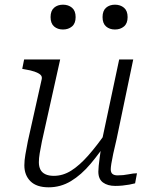

<svg xmlns="http://www.w3.org/2000/svg" viewBox="-20 -791 647 820"><path d="M159 -187Q153 -157 149.5 -136Q146 -115 146 -98Q146 -80 152.5 -67Q159 -54 173.5 -47Q188 -40 210 -40Q249 -40 284.5 -62.5Q320 -85 357 -127Q394 -169 435 -228L447 -200Q407 -139 367 -91.5Q327 -44 283 -17.5Q239 9 188 9Q136 9 110 -17Q84 -43 84 -85Q84 -106 88.5 -131.5Q93 -157 99 -188L158 -452Q161 -464 153 -471.5Q145 -479 128 -485Q111 -491 85 -495L75 -497L83 -537H237ZM478 -197Q469 -160 463.5 -134Q458 -108 455.5 -92Q453 -76 453 -68Q453 -54 460.5 -48Q468 -42 482 -42Q507 -42 528.5 -46.5Q550 -51 565 -51L557 -8Q546 -5 532 -2.5Q518 0 503 1.5Q488 3 472 3Q440 3 420 -11.5Q400 -26 400 -58Q400 -67 401.5 -82.5Q403 -98 406 -120Q409 -142 413 -169L411 -170L489 -537H549ZM249 -665Q272 -665 287.5 -678Q303 -691 303 -718Q303 -745 287.5 -758Q272 -771 249 -771Q226 -771 211 -758Q196 -745 196 -718Q196 -691 211 -678Q226 -665 249 -665ZM471 -665Q494 -665 509.5 -678Q525 -691 525 -718Q525 -745 509.5 -758Q494 -771 471 -771Q448 -771 433 -758Q418 -745 418 -718Q418 -691 433 -678Q448 -665 471 -665Z"/></svg>

Font: Roboto Serif 20pt ExtraLight
Style: Italic
Weight: 250
Italic angle: -10°
Version: Version 1.007